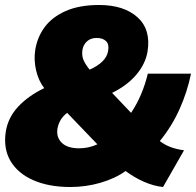

<svg xmlns="http://www.w3.org/2000/svg" viewBox="-25 -737 785 769"><path d="M628 12Q590 8 551.5 -9Q513 -26 478 -52Q436 -22 377.5 -5Q319 12 257 12Q171 12 109 -15Q47 -42 17.5 -91.5Q-12 -141 -2 -209Q7 -266 47.5 -309.5Q88 -353 152 -384Q129 -414 119.5 -455.5Q110 -497 116 -536Q124 -588 154 -628.5Q184 -669 238.5 -693Q293 -717 372 -717Q471 -717 525.5 -668Q580 -619 566 -531Q558 -482 521.5 -438.5Q485 -395 424 -365L500 -285Q524 -321 540.5 -360.5Q557 -400 567 -442H740Q725 -368 693.5 -298.5Q662 -229 615 -172Q636 -156 659.5 -147.5Q683 -139 712 -135ZM362 -585Q338 -585 323 -571Q308 -557 305 -536Q302 -514 309.5 -496.5Q317 -479 334 -458Q401 -488 408 -533Q413 -559 400 -572Q387 -585 362 -585ZM292 -143Q330 -143 365 -159L244 -285Q212 -261 205 -221Q200 -187 222.5 -165Q245 -143 292 -143Z"/></svg>

Font: Mulish ExtraBlack
Style: Italic
Weight: 1000
Italic angle: -9°
Designer: Vernon Adams
Foundry: Vernon Adams
Version: Version 3.603; ttfautohint (v1.8.3)